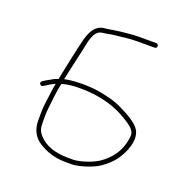

<svg xmlns="http://www.w3.org/2000/svg" viewBox="-110 -734 762 789"><g transform="rotate(20 271.5 -339.5)"><path d="M133 -342 149 -346C164.3 -349.3 183.7 -351.2 207 -351.5C302.4 -352.9 376.7 -328.2 434 -290C452.7 -277.5 471.4 -264.7 474 -244C474 -236.7 473.3 -229.3 472 -222C462.8 -166.7 431.3 -128.5 393 -102C369.1 -85.5 322.1 -68.6 288 -66H262C206 -66 161.4 -81.5 134 -112C120.2 -127.3 115 -139.3 115 -167V-197C115 -207.7 115.7 -218.7 117 -230C121.3 -266.7 124.6 -306.5 133 -342ZM452 -622.5C452 -628.2 447.5 -633 442 -633H366C339.3 -633 310.3 -629.2 288 -627C261.4 -624.3 242.6 -619.3 217 -617C181.8 -612 166.8 -579.5 157 -548C142.1 -488.2 128.2 -421.9 116 -361C116 -360.3 115.7 -359 115 -357L99 -351C86.3 -344.3 75.7 -338.3 67 -333L55 -325C42.9 -318.3 54.4 -301.4 65 -308L78 -316C85.3 -321.3 95.3 -327 108 -333C108.7 -333 109.7 -333.3 111 -334L107 -312C102.1 -272.5 95 -238.1 95 -197V-167C95 -125.6 113.6 -97.9 139 -81C172.1 -60.3 207.7 -46 261.5 -46H289C326.1 -48.6 379.3 -67.4 404 -85C423.2 -98.7 440.6 -113.6 455 -132.5C477.5 -162.2 513.6 -232.6 481 -276C462.3 -299.4 426.3 -318.9 395 -334C360.6 -351.8 318.8 -361.2 275 -368C233.6 -373.2 171.8 -372.7 137 -364C139.7 -378 142.7 -392 146 -406C154 -437.9 160 -472.1 168 -504C175.9 -540.2 181.6 -592.3 219 -597C237.8 -598.7 252.3 -603.1 271 -605C301.5 -608.1 331.6 -613 366 -613H442C447.6 -613 452 -616.8 452 -622.5Z"/></g></svg>

Font: HoneyBee
Style: UltLit
Weight: 100
Foundry: Cannot Into Space Fonts
Version: Version 0.89